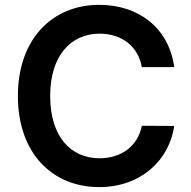

<svg xmlns="http://www.w3.org/2000/svg" viewBox="-20 -757 784 787"><path d="M694.2 -481.9C671.9 -643.5 547.6 -737.2 386.4 -737.2C196.4 -737.2 53.3 -598.7 53.3 -363.6C53.3 -128.9 194.6 9.9 386.4 9.9C559.3 9.9 674 -101.9 694.2 -240.8L561.4 -241.5C544.7 -156.2 475.1 -108.3 388.1 -108.3C270.2 -108.3 185.7 -196.7 185.7 -363.6C185.7 -527.7 269.5 -619 388.5 -619C476.9 -619 546.2 -568.9 561.4 -481.9Z"/></svg>

Font: RA Gorm Semi Bold
Style: Regular
Weight: 600
Designer: Rasmus Andersson
Foundry: rsms
Version: Version 3.000;hotconv 1.0.109;makeotfexe 2.5.65596